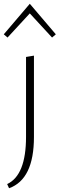

<svg xmlns="http://www.w3.org/2000/svg" viewBox="-33 -709 316 1018"><path d="M7 -510 -13 -527 125 -689 263 -527 243 -510 125 -638ZM105 17V-407L147 -414V17Q147 242 15 289L5 267Q105 220 105 17Z"/></svg>

Font: EauTestText Light
Style: Regular
Weight: 300
Designer: Christian Thalmann (Catharsis Fonts)
Version: Version 0.001;PS 000.001;hotconv 1.0.88;makeotf.lib2.5.64775